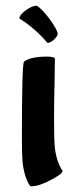

<svg xmlns="http://www.w3.org/2000/svg" viewBox="-20 -604 260 675"><path d="M48 -539Q48 -551 71 -568Q93 -584 109 -584Q128 -573 156 -535Q183 -497 183 -484Q181 -475 169 -464Q156 -453 147 -453Q103 -505 48 -539ZM173 -399 172 -325Q170 -243 170 -186Q170 -109 173 -83Q179 -35 200 -3Q200 7 160 28Q118 51 89 51Q84 51 75 30Q63 3 59 -37Q57 -63 57 -124Q57 -373 64 -387Q87 -405 145 -405Q168 -405 173 -399Z"/></svg>

Font: Bubblegum Sans
Style: Regular
Weight: 400
Designer: Angel Koziupa and Alejandro Paul
Foundry: Angel Koziupa and Alejandro Paul
Version: Version 1.001